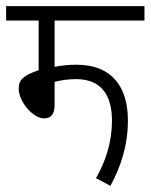

<svg xmlns="http://www.w3.org/2000/svg" viewBox="-20 -642 491 626"><path d="M158 -575H451V-622H0V-575H106V-413C55 -396 41 -381 41 -353C41 -311 87 -256 124 -256C146 -256 158 -270 158 -299V-375C180 -381 204 -384 228 -384C317 -384 345 -323 345 -249C345 -175 323 -114 293 -61L340 -36C374 -99 397 -167 397 -250C397 -355 348 -431 229 -431C208 -431 181 -429 158 -424Z"/></svg>

Font: Noto Sans Condensed Light
Style: Italic
Weight: 300
Width: 3
Italic angle: -12°
Designer: Monotype Design Team
Foundry: Monotype Imaging Inc.
Version: Version 2.013